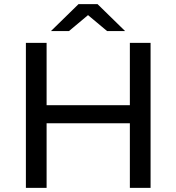

<svg xmlns="http://www.w3.org/2000/svg" viewBox="-20 -907 852 927"><path d="M707 0H607V-312H205V0H105V-700H205V-399H607V-700H707ZM584 -757H497L405 -834L313 -757H226L359 -887H451Z"/></svg>

Font: Argentum Novus
Style: Regular
Weight: 400
Designer: Julieta Ulanovsky
Foundry: Julieta Ulanovsky
Version: Version 7.20;July 27, 2021;FontCreator 13.0.0.2683 64-bit